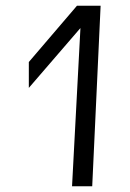

<svg xmlns="http://www.w3.org/2000/svg" viewBox="-20 -650 454 670"><path d="M80.6 -433.6 248.5 -629.9H331.1L301.8 0H231.4L260.7 -552.2L80.6 -343.3Z"/></svg>

Font: Fibel Sued LRS
Style: Regular
Weight: 400
Designer: Peter Wiegel
Foundry: Peter Wiegel
Version: Version 000.000